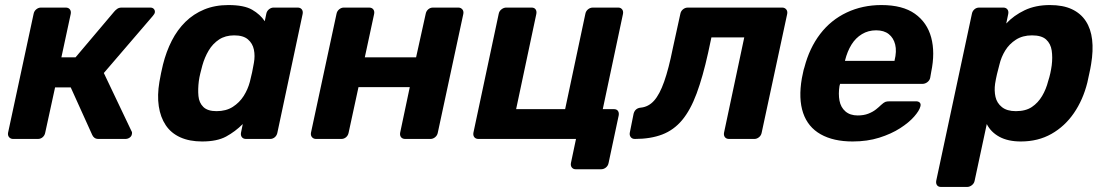

<svg xmlns="http://www.w3.org/2000/svg" viewBox="-20 -550 4356 760"><path d="M32 0Q22 0 16 -7Q10 -14 12 -25L113 -495Q115 -506 123.5 -513Q132 -520 142 -520H240Q251 -520 256.5 -513Q262 -506 260 -495L223 -323H279L432 -504Q437 -510 444 -515Q451 -520 462 -520H575Q584 -520 589 -514.5Q594 -509 593 -501Q592 -495 585 -487L391 -261L500 -32Q502 -29 502.5 -26Q503 -23 502 -19Q501 -11 493.5 -5.5Q486 0 476 0H370Q360 0 354 -4.5Q348 -9 345 -16L260 -204H198L159 -25Q157 -14 149 -7Q141 0 130 0Z M780 10Q730 10 693.5 -6.5Q657 -23 636 -54.5Q615 -86 608.5 -129.5Q602 -173 611 -226Q614 -245 617.5 -260.5Q621 -276 625 -294Q638 -346 660 -389Q682 -432 714 -463.5Q746 -495 788.5 -512.5Q831 -530 884 -530Q946 -530 978 -511.5Q1010 -493 1028 -466L1034 -495Q1036 -506 1044.5 -513Q1053 -520 1063 -520H1158Q1169 -520 1174.5 -513Q1180 -506 1178 -495L1078 -25Q1076 -14 1068 -7Q1060 0 1049 0H954Q943 0 937.5 -7Q932 -14 934 -25L941 -59Q911 -29 875 -9.5Q839 10 780 10ZM837 -110Q875 -110 901.5 -127Q928 -144 944.5 -170Q961 -196 969 -226Q974 -245 978 -264Q982 -283 985 -301Q990 -329 985 -353.5Q980 -378 961.5 -394Q943 -410 907 -410Q872 -410 847 -393.5Q822 -377 806 -350Q790 -323 781 -291Q777 -276 773 -260Q769 -244 767 -229Q763 -197 765.5 -170Q768 -143 785 -126.5Q802 -110 837 -110Z M1231 0Q1221 0 1215 -7Q1209 -14 1211 -25L1312 -495Q1314 -506 1322.5 -513Q1331 -520 1341 -520H1441Q1452 -520 1457.5 -513Q1463 -506 1461 -495L1424 -323H1627L1665 -495Q1667 -506 1675 -513Q1683 -520 1694 -520H1794Q1804 -520 1810 -513Q1816 -506 1814 -495L1713 -25Q1711 -14 1702.5 -7Q1694 0 1684 0H1584Q1573 0 1567.5 -7Q1562 -14 1564 -25L1602 -205H1399L1360 -25Q1358 -14 1350 -7Q1342 0 1331 0Z M2259 120Q2249 120 2243.5 113Q2238 106 2240 95L2260 0H1874Q1863 0 1857.5 -7Q1852 -14 1854 -25L1954 -495Q1956 -506 1965 -513Q1974 -520 1984 -520H2084Q2095 -520 2100 -513Q2105 -506 2103 -495L2023 -118H2217L2297 -495Q2299 -506 2307.5 -513Q2316 -520 2327 -520H2427Q2437 -520 2442.5 -513Q2448 -506 2446 -495L2366 -118H2410Q2421 -118 2426 -111Q2431 -104 2429 -93L2389 95Q2387 106 2378.5 113Q2370 120 2359 120Z M2493 0Q2482 0 2476.5 -7.5Q2471 -15 2473 -25L2488 -100Q2494 -122 2517 -124Q2547 -127 2569 -151.5Q2591 -176 2609 -227Q2627 -278 2643 -358L2673 -495Q2675 -506 2683.5 -513Q2692 -520 2703 -520H3076Q3086 -520 3092 -513Q3098 -506 3096 -495L2995 -25Q2993 -14 2984.5 -7Q2976 0 2966 0H2866Q2855 0 2849.5 -7Q2844 -14 2846 -25L2926 -402H2796L2783 -341Q2762 -246 2737.5 -180Q2713 -114 2680 -74.5Q2647 -35 2601 -17.5Q2555 0 2493 0Z M3355 10Q3279 10 3228.5 -18.5Q3178 -47 3159 -103Q3140 -159 3154 -240Q3156 -248 3158.5 -261.5Q3161 -275 3164 -283Q3184 -360 3226.5 -415.5Q3269 -471 3331.5 -500.5Q3394 -530 3469 -530Q3553 -530 3601.5 -495.5Q3650 -461 3666 -401.5Q3682 -342 3666 -265L3662 -242Q3660 -232 3651 -225Q3642 -218 3631 -218H3305Q3305 -217 3304.5 -214.5Q3304 -212 3303 -210Q3298 -178 3303 -151.5Q3308 -125 3326.5 -109Q3345 -93 3375 -93Q3399 -93 3417 -100Q3435 -107 3447.5 -117Q3460 -127 3467 -134Q3478 -144 3484 -146.5Q3490 -149 3502 -149H3606Q3616 -149 3621 -143.5Q3626 -138 3623 -128Q3619 -112 3598.5 -88.5Q3578 -65 3543 -42.5Q3508 -20 3460.5 -5Q3413 10 3355 10ZM3325 -309H3521V-311Q3530 -347 3523.5 -373.5Q3517 -400 3498 -415Q3479 -430 3448 -430Q3417 -430 3392 -415Q3367 -400 3350.5 -373.5Q3334 -347 3325 -311Z M3705 190Q3694 190 3689 183Q3684 176 3686 165L3827 -495Q3829 -506 3837 -513Q3845 -520 3856 -520H3951Q3962 -520 3967.5 -513Q3973 -506 3971 -495L3963 -457Q3993 -489 4036 -509.5Q4079 -530 4136 -530Q4188 -530 4223 -513.5Q4258 -497 4278 -466.5Q4298 -436 4303 -393Q4308 -350 4299 -296Q4296 -277 4292 -260Q4288 -243 4284 -223Q4267 -155 4231 -102.5Q4195 -50 4142 -20Q4089 10 4021 10Q3970 10 3936 -8.5Q3902 -27 3886 -59L3838 165Q3836 176 3827 183Q3818 190 3808 190ZM4001 -110Q4040 -110 4064.5 -126.5Q4089 -143 4105 -170Q4121 -197 4129 -229Q4134 -244 4137.5 -260Q4141 -276 4143 -291Q4147 -323 4143 -350Q4139 -377 4121 -393.5Q4103 -410 4065 -410Q4028 -410 4001.5 -393Q3975 -376 3959 -350Q3943 -324 3936 -294Q3931 -276 3926.5 -257Q3922 -238 3919 -219Q3915 -191 3920.5 -166.5Q3926 -142 3946 -126Q3966 -110 4001 -110Z"/></svg>

Font: Rubik SemiBold
Style: Italic
Weight: 600
Italic angle: -12°
Designer: Hubert and Fischer
Foundry: Hubert and Fischer
Version: Version 2.300;gftools[0.9.30]